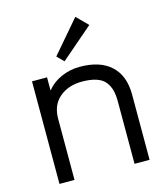

<svg xmlns="http://www.w3.org/2000/svg" viewBox="-133 -1036 994 1139"><g transform="rotate(-15 364.0 -466.5)"><path d="M643.1 -401.9V0H550.8V-381.8Q550.8 -422.4 543.5 -451.2Q536.1 -480 517.6 -503.9Q499 -527.8 463.4 -539.8Q427.7 -551.8 375 -551.8Q291 -551.8 236.6 -505.6Q182.1 -459.5 182.1 -374V0H89.8V-629.9H182.1V-550.8H184.1Q216.3 -591.8 270.3 -616Q324.2 -640.1 384.8 -640.1Q509.3 -640.1 576.2 -578.4Q643.1 -516.6 643.1 -401.9ZM437 -933.1 504.9 -865.2 307.1 -694.8 267.1 -734.9Z"/></g></svg>

Font: Sinkin Sans 400 Regular
Style: Regular
Weight: 400
Designer: Keith Bates
Foundry: K-Type
Version: Sinkin Sans (version 1.0)  by Keith Bates   •   © 2014   www